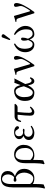

<svg xmlns="http://www.w3.org/2000/svg" viewBox="1527 -2265 976 4070"><g transform="rotate(-90 2015.0 -230.0)"><path d="M148.9 61Q148.9 162.1 140.1 207L61 237.8L54.2 220.2Q78.1 155.8 78.1 9.8V-449.2Q79.1 -610.8 147.5 -663.1Q196.8 -698.7 266.1 -698.2Q358.9 -698.2 401.4 -636.7Q424.8 -602.1 424.8 -556.2Q424.8 -462.9 350.1 -418.5Q334 -409.2 316.9 -402.8V-400.9Q423.3 -365.2 455.6 -288.1Q470.7 -250.5 471.2 -204.1Q471.2 -106.9 405.3 -43Q350.1 9.3 275.9 9.8Q189.9 9.3 148.9 -23.9ZM148.9 -79.6Q190.9 -13.7 270 -13.2Q330.1 -13.2 367.7 -97.7Q391.1 -150.9 391.1 -200.2Q391.1 -289.1 342.8 -344.7Q316.9 -373.5 284.2 -382.8Q257.3 -370.1 235.8 -370.1Q203.1 -370.1 198.7 -396Q198.2 -399.9 198.2 -402.8Q202.6 -425.3 227.1 -428.2Q259.8 -427.7 287.1 -418Q325.2 -432.1 345.2 -498.5Q353 -524.9 353 -545.9Q353 -616.7 308.1 -654.8Q283.7 -674.3 255.9 -674.8Q204.6 -674.8 174.8 -619.1Q149.4 -570.3 148.9 -490.2Z M651.4 198.2 578.6 227.1 568.4 210Q590.3 149.9 590.8 9.8V-175.8Q590.8 -302.2 635.3 -353Q640.6 -358.9 647.5 -366.2Q699.7 -418.9 778.8 -418.9Q875.5 -418.9 935.1 -346.2Q979.5 -291 979.5 -220.2Q979.5 -86.9 886.2 -25.9Q831.1 9.3 757.8 9.8Q703.1 9.3 659.7 -16.1V58.1Q659.2 160.2 651.4 198.2ZM913.6 -180.2Q913.6 -325.2 826.7 -372.1Q795.4 -388.7 759.8 -389.2Q701.7 -389.2 675.3 -321.3Q659.7 -279.3 659.7 -217.8V-71.8Q718.3 -16.6 771.5 -16.1Q848.1 -16.1 888.2 -81.5Q913.1 -123.5 913.6 -180.2Z M1151.4 -115.2Q1151.4 -65.9 1199.2 -40Q1223.6 -27.3 1250.5 -26.9Q1310.5 -27.3 1368.7 -67.9Q1382.8 -61 1383.3 -47.9Q1317.9 6.3 1239.7 9.8Q1101.6 9.8 1084.5 -84.5Q1082.5 -96.2 1082.5 -107.9Q1082.5 -174.8 1146 -208.5Q1157.7 -214.4 1169.4 -219.2V-220.2Q1101.1 -249.5 1100.6 -312Q1100.6 -357.9 1142.1 -389.2Q1182.1 -418.5 1246.6 -418.9Q1321.8 -418.9 1359.9 -381.3Q1375 -365.2 1375.5 -350.1Q1372.1 -317.9 1344.7 -314.9Q1323.7 -314.9 1305.2 -345.2L1304.7 -346.2Q1279.8 -395 1240.7 -396Q1186.5 -396 1168.5 -353.5Q1162.6 -337.9 1162.6 -318.8Q1162.6 -245.1 1222.2 -231.4Q1232.9 -229 1243.7 -229Q1244.1 -229 1253.9 -230Q1288.1 -233.9 1292.5 -233.9Q1319.3 -232.9 1320.3 -216.8Q1317.9 -198.7 1291.5 -198.2Q1287.6 -198.2 1268.1 -200.2Q1247.1 -202.6 1242.7 -203.1Q1183.1 -203.1 1160.2 -155.8Q1151.4 -136.7 1151.4 -115.2Z M1584.5 -409.2H1839.4L1849.6 -397.9Q1820.3 -345.7 1771.5 -345.2H1674.3Q1658.2 -177.2 1658.7 -103Q1659.7 -42 1689.5 -41Q1730.5 -42.5 1772.5 -85Q1786.1 -78.6 1790.5 -67.9Q1730.5 9.3 1677.7 9.8Q1615.2 9.8 1602.1 -40Q1597.7 -57.6 1597.7 -81.1Q1597.7 -165.5 1618.7 -345.2H1565.4Q1525.4 -345.2 1508.3 -319.3Q1498.5 -304.7 1485.4 -270Q1468.8 -271 1463.4 -277.8Q1479.5 -393.6 1563.5 -407.2Q1574.2 -409.2 1584.5 -409.2Z M2268.6 -182.1 2282.2 -127Q2301.3 -49.8 2335.4 -48.8Q2365.2 -48.8 2381.3 -72.3Q2385.3 -78.1 2388.2 -84Q2402.8 -83 2412.6 -73.2Q2388.2 -3.9 2348.1 7.3Q2337.4 9.8 2325.2 9.8Q2271.5 7.8 2249.5 -86.9L2241.2 -124Q2187.5 -18.6 2128.4 2.9Q2107.4 9.8 2084.5 9.8Q1939.5 9.8 1915 -131.3Q1910.6 -157.7 1910.6 -187Q1910.6 -337.4 2018.6 -394.5Q2064.9 -418.9 2117.2 -418.9Q2207 -418.9 2238.8 -308.6Q2241.2 -299.3 2243.7 -290Q2245.6 -280.3 2249 -289.1Q2250 -291 2250.5 -292L2295.4 -414.1Q2302.2 -414.1 2318.4 -411.6Q2334.5 -409.2 2341.3 -409.2Q2348.6 -409.2 2366.7 -411.6Q2382.8 -414.1 2388.2 -414.1ZM2221.2 -211.9 2216.3 -231.9Q2188 -349.6 2148.9 -376Q2132.8 -386.7 2112.3 -387.2Q2053.2 -387.2 2018.1 -323.7Q1991.7 -275.4 1991.2 -209Q1991.2 -51.8 2064 -26.9Q2076.2 -22.9 2089.4 -22.9Q2152.8 -24.9 2205.6 -172.9Z M2541.5 -325.2Q2528.8 -364.7 2505.9 -368.2Q2502.4 -368.7 2500.5 -369.1L2465.3 -371.1Q2460.9 -381.8 2462.4 -388.2Q2546.9 -407.7 2582.5 -421.9Q2590.3 -421.9 2593.8 -411.1Q2594.2 -409.7 2594.2 -409.2L2685.5 -94.2Q2691.4 -73.7 2706.1 -85.4Q2709 -88.4 2710.4 -89.8Q2801.3 -225.6 2801.3 -272.9Q2801.3 -304.2 2789.1 -342.8Q2783.2 -362.3 2783.2 -382.8Q2783.2 -413.1 2810.1 -420.4Q2816.4 -421.9 2822.3 -421.9Q2855.5 -421.9 2862.8 -383.8Q2864.3 -376 2864.3 -369.1Q2863.3 -251 2675.3 7.8Q2660.6 13.2 2647.5 7.8Z M3283.2 -684.1Q3310.1 -684.1 3321.8 -662.1Q3324.7 -655.3 3325.2 -648.9Q3324.7 -638.7 3319.3 -630.9L3227.1 -508.8Q3220.7 -501.5 3215.3 -501Q3202.6 -502.4 3201.2 -514.2Q3201.7 -518.6 3203.1 -523.9L3255.4 -667Q3262.7 -683.6 3283.2 -684.1ZM3501 -180.2Q3501 -85 3437.5 -30.3Q3389.6 9.8 3322.3 9.8Q3244.6 7.8 3214.4 -88.9Q3184.1 -7.8 3133.8 5.9Q3119.1 9.8 3103 9.8Q3021.5 9.8 2976.1 -60.1Q2943.4 -111.8 2943.4 -185.1Q2944.8 -348.6 3115.2 -421.9Q3126 -414.6 3128.4 -399.9Q3059.1 -356 3035.2 -302.7Q3016.6 -259.3 3016.1 -199.2Q3017.6 -27.3 3115.2 -25.9Q3151.4 -25.9 3180.7 -78.1Q3190.4 -96.2 3202.1 -122.1Q3188.5 -158.7 3188 -208Q3188 -259.8 3214.4 -269.5Q3219.2 -271 3223.1 -271Q3248.5 -271 3251.5 -250Q3252 -244.1 3252.4 -235.8Q3252.4 -186.5 3231 -129.9Q3230 -127 3229 -125Q3273.4 -26.9 3329.1 -25.9Q3398.4 -25.9 3417.5 -82.5Q3427.7 -114.3 3428.2 -166Q3426.8 -311 3310.1 -399.9Q3314 -418.9 3324.2 -421.9Q3425.8 -373.5 3473.1 -286.1Q3500.5 -234.9 3501 -180.2Z M3663.1 -325.2Q3650.4 -364.7 3627.4 -368.2Q3624 -368.7 3622.1 -369.1L3586.9 -371.1Q3582.5 -381.8 3584 -388.2Q3668.5 -407.7 3704.1 -421.9Q3711.9 -421.9 3715.3 -411.1Q3715.8 -409.7 3715.8 -409.2L3807.1 -94.2Q3813 -73.7 3827.6 -85.4Q3830.6 -88.4 3832 -89.8Q3922.9 -225.6 3922.9 -272.9Q3922.9 -304.2 3910.6 -342.8Q3904.8 -362.3 3904.8 -382.8Q3904.8 -413.1 3931.6 -420.4Q3938 -421.9 3943.8 -421.9Q3977.1 -421.9 3984.4 -383.8Q3985.8 -376 3985.8 -369.1Q3984.9 -251 3796.9 7.8Q3782.2 13.2 3769 7.8Z"/></g></svg>

Font: Linux Libertine Display O
Style: Regular
Weight: 400
Designer: Philipp H. Poll
Foundry: Philipp H. Poll
Version: Version 5.0.9